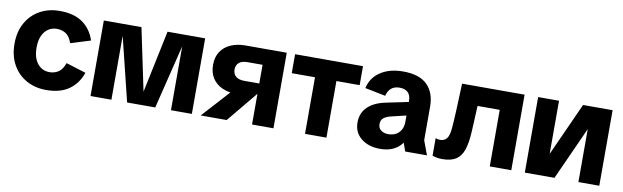

<svg xmlns="http://www.w3.org/2000/svg" viewBox="-39 -915 4242 1307"><g transform="rotate(10 2082.0 -261.0)"><path d="M294.4 12Q217.5 12 157.6 -21.4Q97.6 -54.8 63 -116.4Q28.5 -178.1 28.5 -261.2Q28.5 -345.1 63 -406.2Q97.6 -467.4 157.6 -500.8Q217.5 -534.2 294.4 -534.2Q393.5 -534.2 453.3 -491.5Q513.1 -448.8 538.1 -372.7L400.7 -330.2Q385.2 -375.8 358.3 -393.2Q331.5 -410.6 295 -410.6Q263.1 -410.6 237.4 -393.8Q211.6 -376.9 196.3 -343.8Q180.9 -310.7 180.9 -261.2Q180.9 -211.8 196.3 -178.5Q211.6 -145.3 237.4 -128.4Q263.1 -111.5 295 -111.5Q330.8 -111.5 357.6 -129.1Q384.5 -146.6 400.7 -192.3L538.1 -149.8Q513.1 -74.6 452.9 -31.3Q392.7 12 294.4 12Z M600 0V-522.2H860L950.2 -92.1L1040.4 -522.2H1300.4V0H1156V-441.6L1047.4 0H852.9L744.4 -441.6V0Z M1716.5 0V-227.5H1652.9L1634.1 -185.6H1579.9Q1521.9 -185.6 1477.7 -205.2Q1433.6 -224.7 1409.1 -262.5Q1384.5 -300.2 1384.5 -353.9Q1384.5 -408.6 1409.1 -445.8Q1433.6 -483.1 1477.7 -502.6Q1521.9 -522.2 1579.9 -522.2H1864.5V0ZM1361.5 0 1599.6 -262.1 1752.8 -256.3 1541.2 0ZM1613.1 -283.5H1716.5V-412.7H1613.1Q1574.1 -412.7 1554.1 -395.8Q1534.1 -378.9 1534.1 -348.1Q1534.1 -318.1 1554.1 -300.8Q1574.1 -283.5 1613.1 -283.5Z M2082.7 0V-492.2H2230.7V0ZM1922 -391.1V-522.2H2391.4V-391.1Z M2603.3 12Q2521.9 12 2471.5 -29.2Q2421 -70.3 2421 -138.1Q2421 -205.2 2464.6 -246.8Q2508.1 -288.4 2586.1 -304.3L2790.1 -346.7V-254.6L2637.8 -218.1Q2605.1 -210.1 2587.7 -195.5Q2570.4 -180.9 2570.4 -153.9Q2570.4 -126.1 2590.4 -111.2Q2610.4 -96.4 2640 -96.4Q2672.2 -96.4 2694.5 -109.4Q2716.8 -122.3 2728.9 -145.3Q2741.1 -168.3 2741.1 -197.7V-341.1Q2741.1 -381.5 2721.3 -401.5Q2701.4 -421.5 2662.8 -421.5Q2627 -421.5 2605.1 -402.9Q2583.2 -384.3 2575.5 -349.9L2433.1 -378.2Q2449.3 -451.9 2511.7 -493Q2574.1 -534.2 2667.8 -534.2Q2780.6 -534.2 2834.9 -480Q2889.1 -425.9 2889.1 -329.8V-98.3L2925.7 0H2775.1L2754.8 -57.6Q2731.3 -24.1 2693 -6Q2654.7 12 2603.3 12Z M3031.5 7Q3010.1 7 2993 3.6Q2975.8 0.1 2963.5 -4.3V-125.4Q2970.8 -122.4 2978.9 -120.9Q2987.1 -119.4 2995.3 -119.4Q3024.4 -119.4 3041 -140.1Q3057.5 -160.8 3061.5 -215Q3063.5 -234.7 3064.6 -255.1Q3065.8 -275.5 3066.9 -296.5Q3068.1 -317.5 3069.1 -340.5L3076.3 -522.2H3508.4V0H3359.7V-484.1L3414.9 -391.1H3127.4L3210.7 -484.1L3203.4 -329Q3202.1 -297.1 3200.7 -269.5Q3199.3 -241.9 3197.3 -207.1Q3193.3 -132.1 3176.9 -84.6Q3160.6 -37.1 3126 -15.1Q3091.4 7 3031.5 7Z M3602 0V-522.2H3746.4V-154.9L3912.6 -522.2H4116.8V0H3972.4V-365.9L3806.9 0Z"/></g></svg>

Font: TikTok Sans Light
Style: Regular
Weight: 300
Version: Version 4.000